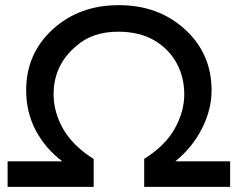

<svg xmlns="http://www.w3.org/2000/svg" viewBox="-20 -725 922 745"><path d="M873 0H539.5V-108.5Q620.5 -159 657.8 -225.5Q695 -292 695 -359Q695 -425.5 665 -480.5Q635 -535.5 577.8 -568.8Q520.5 -602 438.5 -602Q337.5 -602 275.5 -546Q188 -472.5 188 -359.5Q188 -289.5 225.2 -224.5Q262.5 -159.5 343.5 -108V0H9.5V-99H222Q156.5 -148 119 -218.5Q81.5 -289 81.5 -375Q81.5 -516.5 184.2 -610.8Q287 -705 441 -705Q595 -705 698 -610.8Q801 -516.5 801 -374.5Q801 -301 764.5 -227.8Q728 -154.5 660.5 -99H873Z"/></svg>

Font: Argentum Novus Medium
Style: Regular
Weight: 500
Designer: Julieta Ulanovsky (font) & Cristiano Sobral (main changes)
Foundry: Julieta Ulanovsky (font) & Cristiano Sobral (main changes)
Version: Version 3.00;November 27, 2020;FontCreator 13.0.0.2655 64-bi